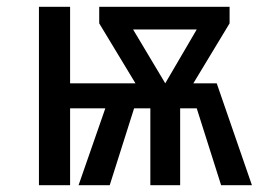

<svg xmlns="http://www.w3.org/2000/svg" viewBox="-20 -547 784 567"><path d="M620 -301 724 0H633L561 -227H512V0H424V-227H376L304 0H212L291 -227H187V0H95V-527H187V-301H380L273 -478V-527H658V-478L551 -301ZM373 -460 468 -301 561 -460Z"/></svg>

Font: Fira Sans
Style: Regular
Weight: 400
Designer: Carrois Corporate & Edenspiekermann AG
Foundry: Carrois Corporate GbR & Edenspiekermann AG
Version: Version 4.106;PS 004.106;hotconv 1.0.70;makeotf.lib2.5.58329